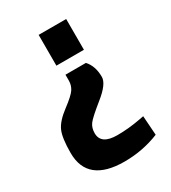

<svg xmlns="http://www.w3.org/2000/svg" viewBox="-171 -589 776 870"><g transform="rotate(-30 216.5 -154.0)"><path d="M222 192Q126 192 77.5 153Q29 114 29 36Q29 -42 44.5 -77.5Q60 -113 110 -150.5Q160 -188 173 -208Q186 -228 186 -252V-283H293Q324 -249 324 -192Q324 -156 260.5 -105Q197 -54 182.5 -34.5Q168 -15 168 13Q168 72 253 72Q313 72 376 60L397 56L404 157Q318 192 222 192ZM315 -500V-339H171V-500Z"/></g></svg>

Font: Titillium Web[RUS by Daymarius]
Style: Bold
Weight: 700
Designer: Cyrillization by Daymarius
Foundry: Cyrillization by Daymarius
Version: Version 1.002 September 11, 2018